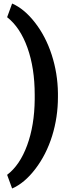

<svg xmlns="http://www.w3.org/2000/svg" viewBox="-20 -834 404 1083"><path d="M306.8 -286.6Q306.8 -172.8 274.1 -67.5Q241.3 37.8 179.8 118.4Q118.4 199 48.4 229.2L20.2 152.1Q91.7 98.2 133 -14.1Q174.3 -126.4 175.8 -272.5V-299.2Q175.8 -449.9 134.8 -564.7Q93.7 -679.6 20.2 -737L48.4 -814.1Q116.9 -784.4 177.6 -706.3Q238.3 -628.2 271.8 -524.4Q305.3 -420.7 306.8 -309.3Z"/></svg>

Font: Vazir FD
Style: Bold
Weight: 700
Foundry: DejaVu fonts team - Redesigned by Saber Rastikerdar
Version: Version 21.10;October 20, 2019;FontCreator 12.0.0.2547 64-bi